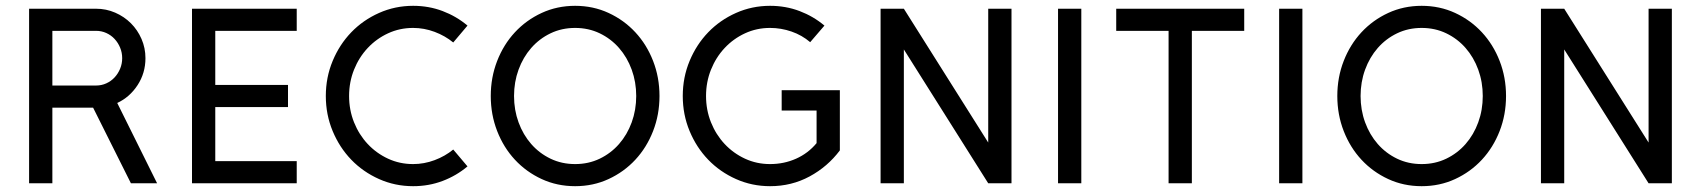

<svg xmlns="http://www.w3.org/2000/svg" viewBox="-20 -630 5847 660"><path d="M520 0H430L300 -260H160V0H80V-600H310Q345 -600 376 -586.5Q407 -573 430 -550Q453 -527 466.5 -496Q480 -465 480 -430Q480 -379 453 -337.5Q426 -296 383 -276ZM400 -430Q400 -449 393 -466Q386 -483 374 -496Q362 -509 345.5 -516.5Q329 -524 310 -524H160V-336H310Q329 -336 345.5 -343.5Q362 -351 374 -364Q386 -377 393 -394Q400 -411 400 -430Z M1000 0H640V-600H1000V-524H720V-338H970V-262H720V-76H1000Z M1587 -58Q1549 -26 1501.5 -8Q1454 10 1400 10Q1338 10 1283 -14.5Q1228 -39 1187.5 -81Q1147 -123 1123.5 -179.5Q1100 -236 1100 -300Q1100 -364 1123.5 -420.5Q1147 -477 1187.5 -519Q1228 -561 1283 -585.5Q1338 -610 1400 -610Q1454 -610 1501.5 -592Q1549 -574 1587 -542L1538 -484Q1510 -507 1474 -520.5Q1438 -534 1400 -534Q1354 -534 1314 -515.5Q1274 -497 1244 -465Q1214 -433 1197 -390.5Q1180 -348 1180 -300Q1180 -252 1197 -209.5Q1214 -167 1244 -135Q1274 -103 1314 -84.5Q1354 -66 1400 -66Q1438 -66 1474 -79.5Q1510 -93 1538 -116Z M2247 -300Q2247 -236 2225 -179.5Q2203 -123 2164 -81Q2125 -39 2072 -14.5Q2019 10 1957 10Q1895 10 1842 -14.5Q1789 -39 1750 -81Q1711 -123 1689 -179.5Q1667 -236 1667 -300Q1667 -364 1689 -420.5Q1711 -477 1750 -519Q1789 -561 1842 -585.5Q1895 -610 1957 -610Q2019 -610 2072 -585.5Q2125 -561 2164 -519Q2203 -477 2225 -420.5Q2247 -364 2247 -300ZM2167 -300Q2167 -348 2151.5 -390.5Q2136 -433 2108 -465Q2080 -497 2041.5 -515.5Q2003 -534 1957 -534Q1911 -534 1872.5 -515.5Q1834 -497 1806 -465Q1778 -433 1762.5 -390.5Q1747 -348 1747 -300Q1747 -252 1762.5 -209.5Q1778 -167 1806 -135Q1834 -103 1872.5 -84.5Q1911 -66 1957 -66Q2003 -66 2041.5 -84.5Q2080 -103 2108 -135Q2136 -167 2151.5 -209.5Q2167 -252 2167 -300Z M2867 -113Q2825 -57 2763 -23.5Q2701 10 2627 10Q2565 10 2510 -14.5Q2455 -39 2414.5 -81Q2374 -123 2350.5 -179.5Q2327 -236 2327 -300Q2327 -364 2350.5 -420.5Q2374 -477 2414.5 -519Q2455 -561 2510 -585.5Q2565 -610 2627 -610Q2681 -610 2728.5 -592Q2776 -574 2814 -542L2765 -485Q2737 -509 2701 -521.5Q2665 -534 2627 -534Q2581 -534 2541 -515.5Q2501 -497 2471 -465Q2441 -433 2424 -390.5Q2407 -348 2407 -300Q2407 -252 2424 -209.5Q2441 -167 2471 -135Q2501 -103 2541 -84.5Q2581 -66 2627 -66Q2675 -66 2716.5 -84.5Q2758 -103 2787 -138V-250H2667V-320H2867Z M3457 0H3377L3087 -460V0H3007V-600H3087L3377 -140V-600H3457Z M3697 0H3617V-600H3697Z M4257 -524H4077V0H3997V-524H3817V-600H4257Z M4457 0H4377V-600H4457Z M5157 -300Q5157 -236 5135 -179.5Q5113 -123 5074 -81Q5035 -39 4982 -14.5Q4929 10 4867 10Q4805 10 4752 -14.5Q4699 -39 4660 -81Q4621 -123 4599 -179.5Q4577 -236 4577 -300Q4577 -364 4599 -420.5Q4621 -477 4660 -519Q4699 -561 4752 -585.5Q4805 -610 4867 -610Q4929 -610 4982 -585.5Q5035 -561 5074 -519Q5113 -477 5135 -420.5Q5157 -364 5157 -300ZM5077 -300Q5077 -348 5061.5 -390.5Q5046 -433 5018 -465Q4990 -497 4951.5 -515.5Q4913 -534 4867 -534Q4821 -534 4782.5 -515.5Q4744 -497 4716 -465Q4688 -433 4672.5 -390.5Q4657 -348 4657 -300Q4657 -252 4672.5 -209.5Q4688 -167 4716 -135Q4744 -103 4782.5 -84.5Q4821 -66 4867 -66Q4913 -66 4951.5 -84.5Q4990 -103 5018 -135Q5046 -167 5061.5 -209.5Q5077 -252 5077 -300Z M5727 0H5647L5357 -460V0H5277V-600H5357L5647 -140V-600H5727Z"/></svg>

Font: Gauge
Style: Regular
Weight: 400
Designer: Daniel Pimley
Foundry: Daniel Pimley
Version: Version 2.0